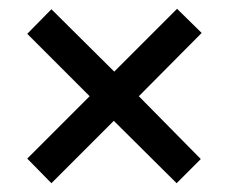

<svg xmlns="http://www.w3.org/2000/svg" viewBox="-20 -572 521 437"><path d="M383 -552 240 -409 97 -551 42 -495 184 -353 42 -211 97 -155 239 -297 382 -155 437 -210 296 -353 439 -497Z"/></svg>

Font: Noto Sans Thai Cond Med
Style: Regular
Weight: 500
Width: 3
Designer: Monotype Design Team
Foundry: Monotype Imaging Inc.
Version: Version 2.002